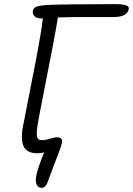

<svg xmlns="http://www.w3.org/2000/svg" viewBox="-20 -699 639 922"><path d="M180.2 203.1Q162.6 203.1 155.8 186.5Q148.9 169.9 153.8 147Q161.1 107.4 191.9 33.2Q174.3 37.1 160.2 37.1Q106.4 37.1 91.8 -0.2Q77.1 -37.6 94.2 -111.8Q104 -163.1 120.4 -246.1Q136.7 -329.1 144.5 -368.9Q152.3 -408.7 162.1 -461.2Q171.9 -513.7 177.2 -548.1Q182.6 -582.5 186 -610.8H175.8Q154.8 -610.8 144.8 -622.1Q134.8 -633.3 138.2 -647.9Q140.1 -660.6 154.5 -666.5Q168.9 -672.4 202.1 -674.8Q296.4 -679.2 537.1 -679.2Q564 -679.2 578.4 -675.5Q592.8 -671.9 596.2 -667Q599.6 -662.1 598.1 -654.8Q590.8 -617.2 524.9 -617.2H363.8Q319.3 -617.2 257.8 -615.2Q247.6 -543.5 191.9 -264.2Q158.7 -100.6 156.7 -68.4Q154.3 -34.7 168 -28.3Q173.3 -25.9 185.1 -25.9Q197.3 -25.9 220.9 -33Q244.6 -40 252.9 -40Q268.6 -40 274.2 -33.2Q279.8 -26.4 276.9 -11.2Q274.4 2 263.4 30.8Q252.4 59.6 237.1 99.1Q221.7 138.7 212.9 164.1Q201.2 203.1 180.2 203.1Z"/></svg>

Font: Shantell Sans Bouncy
Style: Italic
Weight: 300
Italic angle: -11.31°
Designer: Stephen Nixon, Anya Danilova, Shantell Martin
Foundry: Arrow Type
Version: Version 1.006;[9816181b4]